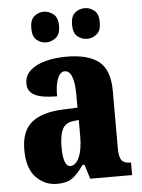

<svg xmlns="http://www.w3.org/2000/svg" viewBox="-54 -801 631 854"><g transform="rotate(-5 261.5 -374.0)"><path d="M166 10Q112 10 73 -30Q34 -70 34 -154Q34 -236 80 -274.5Q126 -313 218 -317L286 -320V-374Q286 -486 243 -486Q224 -486 212 -458.5Q200 -431 200 -378Q133 -378 101 -394Q69 -410 69 -446Q69 -482 95 -505Q121 -528 163.5 -539Q206 -550 257 -550Q353 -550 401 -512Q449 -474 449 -380V-126Q449 -86 460 -71Q471 -56 499 -56H502V0H315L295 -64H286Q258 -24 234 -7Q210 10 166 10ZM232 -64Q257 -64 272 -99Q287 -134 287 -191V-265L262 -262Q227 -258 213.5 -230.5Q200 -203 200 -150Q200 -109 208 -86.5Q216 -64 232 -64ZM357 -621Q332 -621 313 -636.5Q294 -652 294 -689Q294 -727 313 -742.5Q332 -758 357 -758Q379 -758 398.5 -742.5Q418 -727 418 -689Q418 -652 398.5 -636.5Q379 -621 357 -621ZM173 -621Q150 -621 131 -636.5Q112 -652 112 -689Q112 -727 131 -742.5Q150 -758 173 -758Q196 -758 216 -742.5Q236 -727 236 -689Q236 -652 216 -636.5Q196 -621 173 -621Z"/></g></svg>

Font: Noto Serif Bengali ExtraCondensed Black
Style: Regular
Weight: 900
Width: 2
Designer: Juan Bruce, Universal Thirst, Indian Type Foundry and the Monotype Design Team.
Foundry: Monotype Imaging Inc.
Version: Version 2.003; ttfautohint (v1.8.4.7-5d5b)